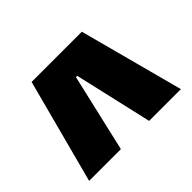

<svg xmlns="http://www.w3.org/2000/svg" viewBox="-86 -761 577 577"><g transform="rotate(-45 202.0 -473.0)"><path d="M95 -639H308.5L397 -306.5H262L205 -555H199.5L142 -306.5H7Z"/></g></svg>

Font: Anek Odia SemiCondensed ExtraBold
Style: Regular
Weight: 800
Width: 4
Designer: Yesha Goshar & Mahesh Sahu (Odia), Yesha Goshar (Latin)
Foundry: Ek Type
Version: Version 1.003